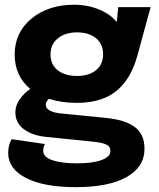

<svg xmlns="http://www.w3.org/2000/svg" viewBox="-20 -561 670 811"><path d="M426.8 -63Q465.3 -59.1 493.9 -50.8Q522.5 -42.5 544.9 -27.6Q567.4 -12.7 578.9 11Q590.3 34.7 590.3 67.4Q590.3 144.5 514.6 187Q439 229.5 300.3 229.5Q165 229.5 89.8 190.7Q14.6 151.9 14.6 85.4Q14.6 51.8 29.3 26.9L170.4 47.4Q162.6 57.6 162.6 76.7Q162.6 102.5 201.2 115.7Q239.7 128.9 305.2 128.9Q371.6 128.9 408.9 115Q446.3 101.1 446.3 77.1Q446.3 57.1 428 49.1Q409.7 41 374.5 37.6L173.3 17.1Q115.7 11.2 80.3 -15.6Q44.9 -42.5 44.9 -86.4Q44.9 -116.2 64.2 -142.8Q83.5 -169.4 107.9 -185.1Q42 -240.2 42 -330.6Q42 -423.8 113 -482.4Q184.1 -541 293 -541Q350.1 -541 398.7 -520.8Q447.3 -500.5 473.1 -467.8L479.5 -530.8H616.2L560.5 -327.1Q547.9 -281.2 528.6 -246.1Q509.3 -210.9 479.2 -183.3Q449.2 -155.8 405.5 -141.1Q361.8 -126.5 305.7 -126.5Q239.3 -126.5 186.5 -143.6Q173.3 -131.3 173.3 -119.1Q173.3 -87.9 240.2 -81.5ZM304.7 -240.2Q355.5 -240.2 385.5 -264.4Q415.5 -288.6 415.5 -332.5Q415.5 -375 385.3 -399.7Q355 -424.3 304.7 -424.3Q255.9 -424.3 224.6 -399.2Q193.4 -374 193.4 -331.1Q193.4 -288.1 223.9 -264.2Q254.4 -240.2 304.7 -240.2Z"/></svg>

Font: Epilogue
Style: Bold
Weight: 700
Designer: Tyler Finck
Foundry: Etcetera Type Co
Version: Version 2.112